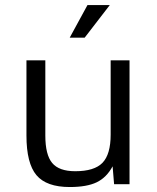

<svg xmlns="http://www.w3.org/2000/svg" viewBox="-20 -734 624 765"><path d="M257.8 11.2Q165 11.2 125.2 -36.1Q85.4 -83.5 85.4 -193.8V-493.7H160.6V-193.8Q160.6 -117.2 188 -84.5Q215.3 -51.8 279.8 -51.8Q356 -51.8 388.4 -85.4Q420.9 -119.1 420.9 -197.8V-493.7H496.1V0H434.6L428.7 -71.3Q404.8 -26.9 365.5 -7.8Q326.2 11.2 257.8 11.2ZM328.6 -713.9H417.5L317.4 -584H257.8Z"/></svg>

Font: Metrophobic
Style: Regular
Weight: 400
Designer: Vernon Adams
Foundry: Vernon Adams
Version: Version 3.200; ttfautohint (v1.8.4.7-5d5b);gftools[0.9.23]